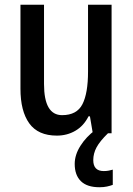

<svg xmlns="http://www.w3.org/2000/svg" viewBox="-20 -560 557 807"><path d="M449 -540V0H370L358 -71H352Q332 -31 297 -10.5Q262 10 219 10Q140 10 103 -41.5Q66 -93 66 -187V-540H165V-207Q165 -76 241 -76Q303 -76 326.5 -122Q350 -168 350 -259V-540ZM372 113Q372 159 416 159Q429 159 438 157Q447 155 454 153V217Q443 221 429.5 224Q416 227 398 227Q346 227 320 201.5Q294 176 294 129Q294 91 318 53Q342 15 381 -14L434 0Q400 33 386 59Q372 85 372 113Z"/></svg>

Font: Noto Sans Condensed Medium
Style: Regular
Weight: 500
Width: 3
Designer: Monotype Design Team
Foundry: Monotype Imaging Inc.
Version: Version 2.013; ttfautohint (v1.8.4.7-5d5b)